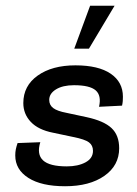

<svg xmlns="http://www.w3.org/2000/svg" viewBox="-20 -636 476 667"><path d="M206 11Q124 11 78.5 -18Q33 -47 33 -96Q33 -108 35 -117.5Q37 -127 41 -139L120 -142Q107 -100 129.5 -79Q152 -58 212 -58Q251 -58 277 -72Q303 -86 303 -112Q303 -131 289 -141.5Q275 -152 235 -160L164 -175Q113 -185 87 -212.5Q61 -240 61 -278Q61 -338 111 -373.5Q161 -409 242 -409Q322 -409 364.5 -380Q407 -351 407 -300Q407 -292 406.5 -285Q406 -278 404 -269L324 -265Q333 -304 312.5 -322Q292 -340 237 -340Q198 -340 174.5 -325.5Q151 -311 151 -289Q151 -271 165 -260.5Q179 -250 211 -244L281 -229Q341 -216 367.5 -191Q394 -166 394 -121Q394 -61 342.5 -25Q291 11 206 11ZM238 -467 293 -616H378L289 -467Z"/></svg>

Font: Rokkitt Medium
Style: Italic
Weight: 500
Italic angle: -9°
Designer: Vernon Adams
Foundry: Vernon Adams
Version: Version 3.103